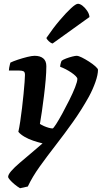

<svg xmlns="http://www.w3.org/2000/svg" viewBox="-20 -795 538 1015"><path d="M86 200Q72 192 57 179.5Q42 167 32.5 156Q23 145 23 140Q23 128 39.5 109Q56 90 83.5 66.5Q111 43 142.5 16.5Q174 -10 205 -37Q180 -43 155 -51.5Q130 -60 109.5 -72Q89 -84 77 -98Q82 -120 87 -153.5Q92 -187 96.5 -224.5Q101 -262 104.5 -298Q108 -334 110 -361Q112 -388 112 -399Q112 -414 104.5 -418Q97 -422 82 -422H27Q27 -428 28.5 -436.5Q30 -445 32 -453Q34 -461 35 -464Q49 -471 74.5 -479.5Q100 -488 124.5 -494Q149 -500 163 -500Q192 -500 208.5 -486.5Q225 -473 225 -445Q225 -414 221.5 -373Q218 -332 212.5 -288.5Q207 -245 201.5 -206Q196 -167 191 -140Q200 -134 212.5 -128.5Q225 -123 237.5 -119.5Q250 -116 258 -116Q262 -116 276.5 -138.5Q291 -161 309.5 -195Q328 -229 346.5 -266Q365 -303 377 -333.5Q389 -364 389 -378Q389 -384 380 -393Q371 -402 357 -411.5Q343 -421 327.5 -429Q312 -437 298 -442Q298 -450 301 -460.5Q304 -471 306 -474Q314 -480 330 -486Q346 -492 362 -496Q378 -500 385 -500Q395 -500 413 -491Q431 -482 450.5 -469.5Q470 -457 484 -444.5Q498 -432 498 -426Q498 -400 484.5 -361.5Q471 -323 450 -284Q411 -214 365.5 -150Q320 -86 274.5 -27.5Q229 31 190 85.5Q151 140 127 191ZM258 -565Q247 -568 237.5 -577.5Q228 -587 225 -594Q261 -647 295.5 -687.5Q330 -728 355.5 -751.5Q381 -775 392 -775Q403 -775 416.5 -764.5Q430 -754 441 -737.5Q452 -721 453 -705Z"/></svg>

Font: Texturina Medium 12pt
Style: Bold Italic
Weight: 700
Italic angle: -11°
Version: Version 1.002